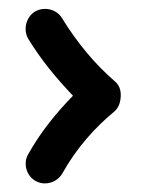

<svg xmlns="http://www.w3.org/2000/svg" viewBox="-20 -527 360 438"><path d="M59.6 -500.5C39.6 -488.3 32.2 -459.5 44.4 -438.5C74.2 -389.6 108.9 -348.1 146.5 -308.6C107.9 -269 73.2 -226.6 44.4 -175.3C32.2 -154.3 40 -126 61 -114.3C82 -102.1 110.4 -110.4 122.1 -131.3C154.8 -189.5 195.8 -235.4 241.2 -272.9C249.5 -280.3 254.4 -291 255.4 -306.2C256.3 -321.3 252 -333 242.2 -341.3C196.3 -380.9 156.2 -429.2 121.6 -485.4C109.4 -506.3 80.6 -512.7 59.6 -500.5Z"/></svg>

Font: Mikhak
Style: Bold
Weight: 700
Designer: Amin Abedi
Version: Version 3.2